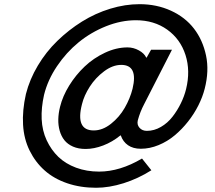

<svg xmlns="http://www.w3.org/2000/svg" viewBox="-20 -865 1020 911"><path d="M608.9 -443.8Q636.2 -557.1 555.2 -557.1Q514.6 -557.1 473.9 -526.6Q433.1 -496.1 406 -453.9Q378.9 -411.6 369.1 -371.1Q336.9 -246.1 424.8 -246.1Q466.8 -246.1 506.6 -277.6Q546.4 -309.1 571.8 -353.3Q597.2 -397.5 608.9 -443.8ZM951.2 -443.8Q941.4 -405.3 921.4 -365.2Q901.4 -325.2 872.3 -288.3Q843.3 -251.5 808.8 -222.7Q774.4 -193.8 732.4 -176.5Q690.4 -159.2 647.9 -159.2Q611.8 -159.2 587.6 -175.8Q563.5 -192.4 553.2 -222.2H550.8Q513.2 -191.4 469.7 -174.8Q426.3 -158.2 386.2 -158.2Q352.1 -158.2 326.4 -169.4Q300.8 -180.7 285.6 -199.7Q270.5 -218.8 263.2 -244.6Q255.9 -270.5 256.6 -299.3Q257.3 -328.1 265.1 -358.9Q277.3 -408.7 308.3 -459Q339.4 -509.3 381.6 -549.3Q423.8 -589.4 477.8 -614.7Q531.7 -640.1 585 -640.1Q613.3 -640.1 638.9 -626Q664.6 -611.8 673.8 -591.8H675.8L696.8 -628.9H795.9L664.1 -371.1Q644.5 -334 633.8 -293.9Q628.9 -273.4 641.8 -258.8Q654.8 -244.1 676.8 -244.1Q711.4 -244.1 743.4 -262.7Q775.4 -281.2 798.6 -311.3Q821.8 -341.3 838.1 -374.8Q854.5 -408.2 862.8 -441.9Q884.3 -528.8 860.1 -604.2Q835.9 -679.7 773.4 -724.4Q710.9 -769 625 -769Q554.7 -769 483.2 -740.5Q411.6 -711.9 353 -664.1Q294.4 -616.2 250.5 -551Q206.5 -485.8 189 -415Q175.3 -354 177.7 -299.6Q180.2 -245.1 201.4 -199.5Q222.7 -153.8 256.8 -120.8Q291 -87.9 341.1 -69.3Q391.1 -50.8 450.2 -50.8Q548.8 -50.8 653.8 -112.8L698.2 -57.1Q635.7 -17.6 566.9 4.2Q498 25.9 436 25.9Q361.3 25.9 298.6 4.4Q235.8 -17.1 191.9 -56.2Q147.9 -95.2 120.6 -150.4Q93.3 -205.6 89.4 -273.2Q85.4 -340.8 103 -418.9Q120.6 -488.3 159.4 -553.5Q198.2 -618.7 252 -670.9Q305.7 -723.1 369.1 -762.7Q432.6 -802.2 503.2 -823.7Q573.7 -845.2 642.1 -845.2Q723.6 -845.2 791.3 -814.2Q858.9 -783.2 900.4 -729.2Q941.9 -675.3 957.5 -602.1Q973.1 -528.8 951.2 -443.8Z"/></svg>

Font: Sinkin Sans 500 Medium Italic
Style: Regular
Weight: 500
Italic angle: -112°
Designer: Keith Bates
Foundry: K-Type
Version: Sinkin Sans (version 1.0)  by Keith Bates   •   © 2014   www